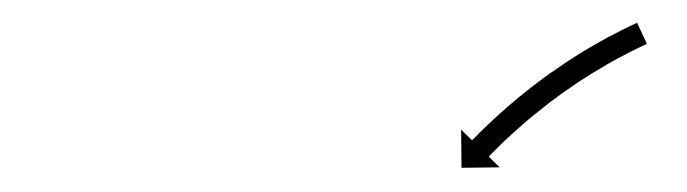

<svg xmlns="http://www.w3.org/2000/svg" viewBox="-20 -559 590 165"><path d="M534.2 -520.5C534.8 -520.8 535.3 -521 535.9 -521.3L527.5 -539.5C526.9 -539.2 526.4 -538.9 525.8 -538.6L525.8 -538.6L525.7 -538.6C524.1 -537.8 522.4 -537.1 520.8 -536.3C520.8 -536.3 520.8 -536.3 520.7 -536.3C520.7 -536.2 520.7 -536.2 520.7 -536.2C518.1 -535 515.6 -533.7 513 -532.5C513 -532.5 513 -532.4 513 -532.4C513 -532.4 513 -532.4 513 -532.4C509.7 -530.7 506.4 -529 503.1 -527.3C503.1 -527.3 503.1 -527.3 503.1 -527.3C503 -527.3 503 -527.3 503 -527.3C499.2 -525.2 495.3 -523 491.5 -520.9C491.5 -520.9 491.5 -520.9 491.5 -520.9C491.4 -520.8 491.4 -520.8 491.4 -520.8C487.2 -518.4 483 -515.9 478.8 -513.3C478.8 -513.3 478.8 -513.3 478.8 -513.3C478.7 -513.3 478.7 -513.3 478.7 -513.3C474.3 -510.5 469.9 -507.7 465.5 -504.8C465.5 -504.8 465.5 -504.8 465.4 -504.8C465.4 -504.7 465.4 -504.7 465.4 -504.7C460.9 -501.7 456.4 -498.6 452 -495.5C452 -495.5 452 -495.5 452 -495.5C452 -495.5 451.9 -495.5 451.9 -495.5C447.6 -492.3 443.2 -489.1 438.9 -485.8C438.9 -485.8 438.9 -485.8 438.9 -485.8C438.8 -485.7 438.8 -485.7 438.8 -485.7C434.7 -482.5 430.6 -479.3 426.5 -475.9C426.5 -475.9 426.5 -475.9 426.5 -475.9C426.5 -475.9 426.4 -475.9 426.4 -475.9C422.7 -472.8 418.9 -469.6 415.2 -466.4C415.2 -466.4 415.2 -466.4 415.2 -466.3C415.2 -466.3 415.1 -466.3 415.1 -466.3C411.8 -463.4 408.6 -460.5 405.3 -457.5C405.3 -457.5 405.3 -457.5 405.3 -457.5C405.3 -457.5 405.3 -457.5 405.3 -457.5C402.6 -454.9 399.9 -452.4 397.2 -449.8C397.2 -449.8 397.2 -449.8 397.1 -449.8C397.1 -449.8 397.1 -449.8 397.1 -449.8C395.1 -447.8 393 -445.8 391 -443.8L391 -443.8L391 -443.7C389.7 -442.4 388.4 -441.1 387.1 -439.8L387 -439.8L387 -439.8C386.6 -439.3 386.1 -438.9 385.7 -438.4L376.3 -447.6L376.6 -414.8L409.4 -415.2L400 -424.4C400.4 -424.9 400.9 -425.3 401.3 -425.8L401.3 -425.8L401.3 -425.8C402.6 -427.1 403.8 -428.3 405.1 -429.6L405.1 -429.6L405.1 -429.6C407 -431.5 409 -433.5 411 -435.4C411 -435.4 411 -435.4 411 -435.4C411 -435.4 411 -435.4 411 -435.4C413.6 -437.9 416.2 -440.4 418.9 -442.8C418.9 -442.8 418.9 -442.8 418.9 -442.8C418.8 -442.8 418.8 -442.8 418.8 -442.8C422 -445.6 425.2 -448.5 428.4 -451.3C428.4 -451.3 428.4 -451.3 428.3 -451.3C428.3 -451.3 428.3 -451.3 428.3 -451.3C431.9 -454.4 435.5 -457.5 439.2 -460.5C439.2 -460.5 439.2 -460.5 439.2 -460.5C439.1 -460.4 439.1 -460.4 439.1 -460.4C443.1 -463.6 447.1 -466.8 451.1 -469.9C451.1 -469.9 451.1 -469.9 451 -469.9C451 -469.9 451 -469.9 451 -469.9C455.2 -473 459.4 -476.2 463.7 -479.3C463.7 -479.3 463.6 -479.2 463.6 -479.2C463.6 -479.2 463.6 -479.2 463.6 -479.2C467.9 -482.2 472.2 -485.2 476.5 -488.1C476.5 -488.1 476.5 -488.1 476.5 -488.1C476.5 -488.1 476.4 -488.1 476.4 -488.1C480.7 -490.9 485 -493.6 489.3 -496.3C489.3 -496.3 489.3 -496.3 489.2 -496.3C489.2 -496.3 489.2 -496.2 489.2 -496.2C493.3 -498.7 497.3 -501.1 501.5 -503.5C501.5 -503.5 501.4 -503.5 501.4 -503.5C501.4 -503.5 501.4 -503.5 501.4 -503.5C505.1 -505.6 508.8 -507.6 512.5 -509.7C512.5 -509.7 512.5 -509.7 512.5 -509.6C512.5 -509.6 512.5 -509.6 512.5 -509.6C515.6 -511.3 518.8 -513 522 -514.6C522 -514.6 522 -514.6 522 -514.6C522 -514.6 522 -514.6 522 -514.6C524.4 -515.8 526.9 -517 529.4 -518.2C529.4 -518.2 529.4 -518.2 529.4 -518.2C529.4 -518.2 529.4 -518.2 529.4 -518.2C531 -519 532.6 -519.8 534.2 -520.5L534.2 -520.5Z"/></svg>

Font: FRB American Cursive Just Arrows Semibold
Style: Italic
Weight: 600
Italic angle: -25°
Version: Version 2.0;Modular Font Editor K font №1